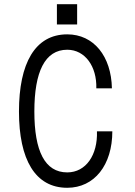

<svg xmlns="http://www.w3.org/2000/svg" viewBox="-20 -879 640 911"><path d="M299 -643C384 -643 440 -563 437 -460H511C508 -612 425 -716 299 -716C146 -716 70 -578 70 -350C70 -122 147 12 299 12C428 12 513 -96 513 -256H440C444 -144 388 -61 299 -61C193 -61 143 -162 143 -350C143 -538 193 -643 299 -643ZM250 -859V-763H346V-859Z"/></svg>

Font: Fliege Mono Light
Style: Regular
Weight: 300
Version: Version 0.020;Glyphs 3.3 (3306)